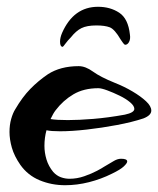

<svg xmlns="http://www.w3.org/2000/svg" viewBox="-20 -523 466 566"><path d="M269 -503Q305 -503 331.5 -485.5Q358 -468 363 -421Q365 -408 360.5 -399.5Q356 -391 349 -391Q347 -391 343 -396Q339 -401 336 -406Q318 -437 303.5 -442.5Q289 -448 264 -448Q236 -448 220 -440Q204 -432 189 -413Q180 -404 173 -394.5Q166 -385 165 -385Q157 -385 157 -400Q157 -412 163 -426Q197 -503 269 -503ZM172 23Q132 23 97 8.5Q62 -6 40 -37Q22 -63 15 -87.5Q8 -112 8 -134Q8 -155 13 -172.5Q18 -190 25 -201Q46 -237 69.5 -261Q93 -285 121 -304Q158 -328 212 -328Q232 -328 254 -312Q276 -296 318 -279Q346 -268 370.5 -253.5Q395 -239 410.5 -224.5Q426 -210 426 -197Q426 -183 403 -174Q370 -163 325 -154.5Q280 -146 235.5 -141Q191 -136 157 -136Q131 -136 117 -139Q111 -117 111 -93Q111 -73 117 -53Q123 -33 137 -16Q147 -5 159.5 -0.5Q172 4 185 4Q207 4 228.5 -3.5Q250 -11 266 -19.5Q282 -28 286 -31Q306 -43 316.5 -49Q327 -55 337 -55Q355 -55 355 -47Q355 -42 345 -32.5Q335 -23 310 -11Q278 5 242.5 14Q207 23 172 23ZM180 -169Q212 -169 255 -172.5Q298 -176 348 -185Q376 -191 376 -202Q376 -211 363.5 -221.5Q351 -232 332.5 -241Q314 -250 296.5 -256.5Q279 -263 270 -263Q227 -263 196.5 -245Q166 -227 144 -198Q137 -189 129 -172Q146 -169 180 -169Z"/></svg>

Font: Grechen Fuemen
Style: Regular
Weight: 400
Designer: Robert E. Leuschke
Foundry: Robert E. Leuschke
Version: Version 1.010; ttfautohint (v1.8.3)